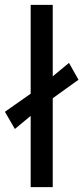

<svg xmlns="http://www.w3.org/2000/svg" viewBox="-50 -770 343 790"><path d="M76.2 0V-750H167V0ZM11.2 -239.3 -29.8 -310.1 104.5 -404.3 233.9 -511.2 272.9 -441.9 141.1 -347.2Z"/></svg>

Font: RobotoFlex
Style: Regular
Weight: 400
Designer: Berlow after Robertson
Foundry: Google
Version: Version 2.136